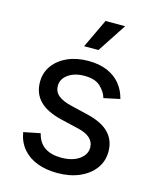

<svg xmlns="http://www.w3.org/2000/svg" viewBox="-115 -834 749 924"><g transform="rotate(15 259.5 -371.5)"><path d="M259.3 11.7Q203.1 11.7 159.2 -4.9Q115.2 -21.5 86.9 -54.4Q58.6 -87.4 50.3 -136.2L133.3 -152.8Q144 -107.4 176 -85.9Q208 -64.5 257.8 -64.5Q314.5 -64.5 347.9 -88.6Q381.3 -112.8 381.3 -146.5Q381.3 -174.8 361.3 -193.4Q341.3 -211.9 301.8 -221.2L212.4 -242.2Q138.2 -259.8 102.1 -296.6Q65.9 -333.5 65.9 -390.6Q65.9 -437 91.8 -472.7Q117.7 -508.3 162.8 -528.3Q208 -548.3 265.6 -548.3Q321.3 -548.3 361.1 -531Q400.9 -513.7 425.8 -482.9Q450.7 -452.1 460.9 -411.1L380.9 -394Q371.6 -425.3 345 -449.7Q318.4 -474.1 266.1 -474.1Q217.3 -474.1 185.5 -451.7Q153.8 -429.2 153.8 -395Q153.8 -365.2 175.8 -346.9Q197.8 -328.6 243.7 -317.9L326.2 -298.3Q400.4 -280.8 435.8 -244.1Q471.2 -207.5 471.2 -151.4Q471.2 -103.5 444.3 -66.9Q417.5 -30.3 369.6 -9.3Q321.8 11.7 259.3 11.7ZM226.6 -611.3 294.9 -755.4H392.6L297.9 -611.3Z"/></g></svg>

Font: Inter 17pt
Style: Regular
Weight: 400
Version: Version 4.001;git-66647c0bb